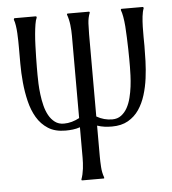

<svg xmlns="http://www.w3.org/2000/svg" viewBox="-46 -631 603 674"><g transform="rotate(-5 255.0 -294.0)"><path d="M92.8 -382.8Q92.8 -369.6 93.5 -351.6Q94.2 -333.5 96.7 -313.5Q99.1 -293.5 104 -273.9Q108.9 -254.4 117.4 -239Q126 -223.6 138.9 -213.9Q151.9 -204.1 170.4 -204.1Q184.6 -204.1 198.5 -208Q212.4 -211.9 225.1 -218.8V-509.3Q225.1 -517.6 224.6 -527.3Q224.1 -537.1 222.9 -547.1Q221.7 -557.1 219.5 -566.7Q217.3 -576.2 214.4 -584V-586.9Q214.8 -586.9 215.8 -587.4Q216.8 -587.9 217.3 -587.9H292L293.9 -586.9H294.4V-584Q287.6 -566.9 286.6 -546.9Q285.6 -526.9 285.6 -509.3V-219.2Q311.5 -204.1 340.8 -204.1Q359.4 -204.1 372.3 -213.9Q385.3 -223.6 393.8 -239Q402.3 -254.4 407.2 -273.9Q412.1 -293.5 414.6 -313.5Q417 -333.5 417.7 -351.8Q418.5 -370.1 418.5 -382.8Q418.5 -393.1 418.5 -409.9Q418.5 -426.8 418 -446Q417.5 -465.3 416.7 -486.1Q416 -506.8 414.6 -525.6Q413.1 -544.4 410.4 -559.6Q407.7 -574.7 404.3 -583V-586.4L406.2 -587.9H481.9L483.9 -586.4L484.4 -583Q480 -572.3 478 -554.9Q476.1 -537.6 475.6 -518.8Q475.1 -500 475.3 -481.9Q475.6 -463.9 475.6 -451.7Q475.6 -427.2 474.6 -397.7Q473.6 -368.2 469.7 -337.9Q465.8 -307.6 457 -279.1Q448.2 -250.5 433.1 -228.3Q418 -206.1 394.5 -192.6Q371.1 -179.2 337.4 -179.2Q324.2 -179.2 311.3 -180.9Q298.3 -182.6 285.6 -187V-78.6Q285.6 -60.5 286.9 -40.8Q288.1 -21 294.4 -3.9V-1L293.9 0H217.3Q216.8 0 215.8 -0.5Q214.8 -1 214.4 -1V-3.9Q217.3 -11.7 219.5 -21.2Q221.7 -30.8 222.9 -40.8Q224.1 -50.8 224.6 -60.5Q225.1 -70.3 225.1 -78.6V-186.5Q212.4 -182.1 199.7 -180.7Q187 -179.2 173.8 -179.2Q137.2 -179.2 112.8 -194.8Q88.4 -210.4 73.2 -236.1Q58.1 -261.7 50.3 -294.2Q42.5 -326.7 39.3 -360.6Q36.1 -394.5 36.1 -427Q36.1 -459.5 36.1 -484.4Q36.1 -494.1 35.9 -507.6Q35.6 -521 34.9 -534.7Q34.2 -548.3 32.2 -561.3Q30.3 -574.2 26.9 -583L27.8 -586.4L29.3 -587.9H104.5L107.4 -586.4V-583Q103.5 -575.2 101.1 -560.1Q98.6 -544.9 96.9 -526.1Q95.2 -507.3 94.5 -486.3Q93.8 -465.3 93.3 -445.8Q92.8 -426.3 92.8 -409.7Q92.8 -393.1 92.8 -382.8Z"/></g></svg>

Font: CAT Linz
Style: Regular
Weight: 400
Designer: Peter Wiegel
Foundry: Peter Wiegel
Version: Version 1.08